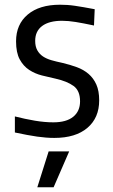

<svg xmlns="http://www.w3.org/2000/svg" viewBox="-20 -573 478 813"><path d="M186 68H273L207 220H138ZM210 11Q176 11 137.5 5.5Q99 0 43 -12V-80Q86 -69 127.5 -62Q169 -55 206 -55Q261 -55 290 -78.5Q319 -102 319 -144Q319 -189 291.5 -209Q264 -229 215 -240Q187 -246 157.5 -253.5Q128 -261 103.5 -277Q79 -293 63.5 -321.5Q48 -350 48 -398Q48 -470 97.5 -511.5Q147 -553 234 -553Q250 -553 265 -552Q280 -551 297 -548.5Q314 -546 334.5 -542.5Q355 -539 381 -534L378 -465Q331 -475 300 -480Q269 -485 243 -485Q188 -485 158.5 -463Q129 -441 129 -400Q129 -376 138 -360Q147 -344 162 -334Q177 -324 198 -318Q219 -312 243 -307Q277 -299 305.5 -288.5Q334 -278 355 -260Q376 -242 388 -215Q400 -188 400 -148Q400 -74 350 -31.5Q300 11 210 11Z"/></svg>

Font: Encode Sans Narrow
Style: Regular
Weight: 400
Designer: Pablo Impallari, Andres Torresi
Foundry: Pablo Impallari, Andres Torresi
Version: Version 1.000; ttfautohint (v1.00) -l 8 -r 50 -G 200 -x 14 -